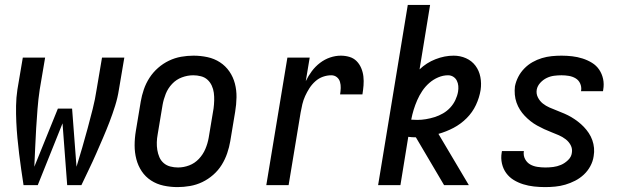

<svg xmlns="http://www.w3.org/2000/svg" viewBox="-20 -755 2540 783"><path d="M76 0Q71 -32 66.5 -64Q62 -96 58 -128Q54 -160 51 -192.5Q48 -225 46.5 -257.5Q45 -290 45.5 -323.5Q46 -357 51 -390L73 -520H164L142 -390Q136 -350 133 -310.5Q130 -271 127.5 -232Q125 -193 123.5 -153.5Q122 -114 120 -75L216 -312H274L292 -75Q304 -114 315.5 -153.5Q327 -193 337.5 -232Q348 -271 358 -310.5Q368 -350 374 -390L396 -520H487L465 -390Q460 -357 449.5 -323.5Q439 -290 426.5 -257.5Q414 -225 400 -192.5Q386 -160 372 -128Q358 -96 342.5 -64Q327 -32 312 0H254L235 -252L134 0Z M704 8Q675 8 647 2Q619 -4 596 -19Q573 -34 558 -56.5Q543 -79 536 -106Q529 -133 529 -162Q529 -191 534 -221L554 -341Q558 -365 566.5 -390Q575 -415 589.5 -437.5Q604 -460 624.5 -478Q645 -496 669 -507.5Q693 -519 718.5 -523.5Q744 -528 769 -528Q798 -528 826 -522Q854 -516 877 -501Q900 -486 915.5 -463.5Q931 -441 938 -414Q945 -387 944.5 -358Q944 -329 939 -299L919 -179Q915 -155 906.5 -130Q898 -105 884 -82.5Q870 -60 849.5 -42Q829 -24 805 -12.5Q781 -1 755 3.5Q729 8 704 8ZM706 -72Q729 -72 751.5 -80.5Q774 -89 791 -107Q808 -125 817.5 -147.5Q827 -170 831 -193L851 -313Q853 -329 853.5 -345Q854 -361 852 -376.5Q850 -392 843.5 -406Q837 -420 826 -430Q815 -440 799.5 -444Q784 -448 768 -448Q745 -448 722 -439.5Q699 -431 682 -413Q665 -395 656 -372.5Q647 -350 643 -327L623 -207Q620 -191 619.5 -175Q619 -159 621.5 -143.5Q624 -128 630 -114Q636 -100 647.5 -90Q659 -80 674.5 -76Q690 -72 706 -72Z M1066 0 1152 -520H1243L1227 -424Q1237 -445 1251.5 -464.5Q1266 -484 1285 -498.5Q1304 -513 1326 -520.5Q1348 -528 1370 -528Q1388 -528 1405 -523Q1422 -518 1434 -506Q1446 -494 1453 -477.5Q1460 -461 1462 -443Q1464 -425 1462.5 -406.5Q1461 -388 1458 -370H1367Q1369 -383 1369.5 -396Q1370 -409 1366.5 -421Q1363 -433 1353.5 -440.5Q1344 -448 1331 -448Q1314 -448 1297 -442Q1280 -436 1266 -423.5Q1252 -411 1242 -395.5Q1232 -380 1224.5 -363.5Q1217 -347 1213 -330Q1209 -313 1206 -296L1157 0Z M1522 0 1643 -735H1734L1691 -472Q1719 -499 1756 -513.5Q1793 -528 1830 -528Q1857 -528 1880.5 -517.5Q1904 -507 1919 -487Q1934 -467 1939 -441Q1944 -415 1940 -388Q1935 -357 1921 -327Q1907 -297 1883 -273Q1859 -249 1829.5 -233.5Q1800 -218 1768 -209L1892 0H1791L1676 -195Q1668 -195 1660 -195.5Q1652 -196 1645 -197L1613 0ZM1682 -266Q1699 -266 1717 -269Q1735 -272 1752.5 -277.5Q1770 -283 1786.5 -292.5Q1803 -302 1816 -316Q1829 -330 1837 -347Q1845 -364 1848 -381Q1850 -393 1849 -404.5Q1848 -416 1843 -426Q1838 -436 1828.5 -442Q1819 -448 1807 -448Q1787 -448 1767 -439.5Q1747 -431 1730.5 -416.5Q1714 -402 1702 -384Q1690 -366 1681.5 -346.5Q1673 -327 1667 -307.5Q1661 -288 1657 -267Q1663 -267 1669 -266.5Q1675 -266 1682 -266Z M2203 8Q2180 8 2157.5 5.5Q2135 3 2114 -3.5Q2093 -10 2075 -21Q2057 -32 2044.5 -49Q2032 -66 2027 -88Q2022 -110 2026 -133L2027 -139H2117L2116 -137Q2114 -120 2121.5 -106Q2129 -92 2142 -84.5Q2155 -77 2171.5 -74.5Q2188 -72 2204 -72Q2220 -72 2236 -74Q2252 -76 2267.5 -82.5Q2283 -89 2296.5 -102Q2310 -115 2312 -131Q2315 -148 2307.5 -162.5Q2300 -177 2287 -187Q2274 -197 2259 -203.5Q2244 -210 2228.5 -216Q2213 -222 2199 -228.5Q2185 -235 2170.5 -243Q2156 -251 2143.5 -261Q2131 -271 2120 -282.5Q2109 -294 2100.5 -307.5Q2092 -321 2086.5 -336.5Q2081 -352 2079.5 -369Q2078 -386 2080 -403Q2084 -423 2093.5 -441.5Q2103 -460 2118 -475.5Q2133 -491 2151.5 -501.5Q2170 -512 2190 -518Q2210 -524 2230 -526Q2250 -528 2270 -528Q2292 -528 2313.5 -525.5Q2335 -523 2355.5 -516.5Q2376 -510 2394 -499Q2412 -488 2423.5 -471Q2435 -454 2439.5 -433Q2444 -412 2440 -389L2439 -383H2349L2350 -386Q2352 -401 2346 -414.5Q2340 -428 2327.5 -435.5Q2315 -443 2300 -445.5Q2285 -448 2270 -448Q2255 -448 2239.5 -446Q2224 -444 2209.5 -437Q2195 -430 2183.5 -417.5Q2172 -405 2169 -390Q2166 -373 2173.5 -358Q2181 -343 2193.5 -333Q2206 -323 2221 -316.5Q2236 -310 2251.5 -304Q2267 -298 2282 -291.5Q2297 -285 2310.5 -277Q2324 -269 2337 -259Q2350 -249 2361 -237.5Q2372 -226 2381 -212.5Q2390 -199 2395.5 -183.5Q2401 -168 2402.5 -151.5Q2404 -135 2401 -118Q2398 -97 2387.5 -77.5Q2377 -58 2361 -43Q2345 -28 2325.5 -18Q2306 -8 2285.5 -2Q2265 4 2244 6Q2223 8 2203 8Z"/></svg>

Font: Iosevka Curly Medium
Style: Italic
Weight: 500
Italic angle: -9°
Monospace: yes
Designer: Belleve Invis
Foundry: Belleve Invis
Version: Version 22.1.2; ttfautohint (v1.8.4)